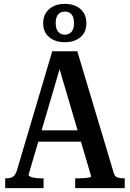

<svg xmlns="http://www.w3.org/2000/svg" viewBox="-20 -976 674 996"><path d="M157 -300H421V-241H154ZM274 -668 295 -637 128 -69Q128 -64 137.5 -59.5Q147 -55 162 -53Q177 -51 193 -51H206V0H7V-51H12Q34 -51 47 -59Q60 -67 68 -93L251 -710H381L570 -79Q576 -60 589 -55.5Q602 -51 622 -51H627V0H370V-51H387Q402 -51 417.5 -52Q433 -53 443 -55.5Q453 -58 453 -61ZM269 -856Q269 -826 282 -811Q295 -796 316 -796Q338 -796 351 -811Q364 -826 364 -856Q364 -887 351 -901.5Q338 -916 316 -916Q295 -916 282 -901.5Q269 -887 269 -856ZM428 -856Q428 -808 396.5 -782.5Q365 -757 316 -757Q268 -757 236 -782.5Q204 -808 204 -856Q204 -888 219 -910.5Q234 -933 259 -944.5Q284 -956 316 -956Q349 -956 374 -944.5Q399 -933 413.5 -910.5Q428 -888 428 -856Z"/></svg>

Font: Roboto Serif 28pt Condensed Medium
Style: Regular
Weight: 500
Width: 3
Designer: Greg Gazdowicz
Foundry: Commercial Type
Version: Version 1.008